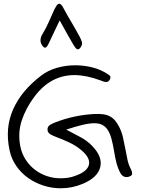

<svg xmlns="http://www.w3.org/2000/svg" viewBox="-20 -1012 769 1032"><path d="M201.2 -605.5Q238.3 -633.8 286.1 -647.5Q334 -661.1 383.8 -661.1Q425.8 -661.1 467.3 -651.9Q508.8 -642.6 543.9 -623Q557.6 -615.2 567.9 -607.4Q578.1 -599.6 570.3 -584Q562.5 -571.3 550.8 -571.3Q543 -571.3 535.2 -574.2Q527.3 -577.1 519.5 -580.1Q442.4 -608.4 379.9 -608.4Q251 -608.4 164.1 -491.2Q119.1 -430.7 97.2 -365.2Q75.2 -299.8 88.9 -226.6Q96.7 -187.5 116.7 -155.8Q136.7 -124 166 -101.1Q195.3 -78.1 231 -65.9Q266.6 -53.7 305.7 -53.7Q325.2 -53.7 345.7 -56.6Q366.2 -59.6 385.7 -67.4Q449.2 -89.8 458 -126.5Q466.8 -163.1 417 -205.1Q387.7 -229.5 352.5 -246.1Q317.4 -262.7 280.3 -276.4Q264.6 -282.2 251 -290Q237.3 -297.9 235.4 -313.5Q234.4 -332 249 -340.8Q263.7 -349.6 280.3 -355.5Q379.9 -393.6 488.3 -399.4Q516.6 -400.4 536.6 -397.5Q556.6 -394.5 572.3 -385.7Q587.9 -377 599.6 -362.8Q611.3 -348.6 622.1 -327.1Q635.7 -298.8 641.6 -270.5Q647.5 -242.2 653.3 -213.9Q659.2 -185.5 664.6 -156.7Q669.9 -127.9 684.6 -100.6Q690.4 -88.9 690.4 -78.6Q690.4 -68.4 673.8 -62.5Q659.2 -57.6 647.5 -62.5Q635.7 -67.4 628.9 -79.1Q622.1 -89.8 616.2 -105Q610.4 -120.1 606 -136.2Q601.6 -152.3 598.6 -168.5Q595.7 -184.6 593.8 -196.3Q586.9 -237.3 579.1 -266.1Q571.3 -294.9 559.1 -313.5Q546.9 -332 529.8 -340.8Q512.7 -349.6 487.3 -349.6Q460 -349.6 423.3 -340.8Q386.7 -332 335.9 -315.4Q376 -293.9 411.6 -275.4Q447.3 -256.8 474.6 -228.5Q532.2 -169.9 519 -114.3Q505.9 -58.6 425.8 -24.4Q368.2 0 306.6 0Q258.8 0 213.4 -14.6Q168 -29.3 130.9 -55.7Q93.8 -82 67.4 -120.1Q41 -158.2 31.2 -205.1Q5.9 -324.2 50.8 -424.8Q95.7 -525.4 201.2 -605.5ZM300.8 -902.3Q285.2 -871.1 271.5 -841.3Q257.8 -811.5 244.1 -783.2Q241.2 -776.4 237.3 -769.5Q233.4 -762.7 229.5 -758.8Q225.6 -754.9 220.2 -755.9Q214.8 -756.8 209 -764.6Q196.3 -781.2 197.8 -798.3Q199.2 -815.4 209 -830.1Q227.5 -860.4 242.2 -894Q256.8 -927.7 272.5 -961.9Q278.3 -973.6 283.7 -981.4Q289.1 -989.3 294.9 -991.2Q300.8 -993.2 307.1 -988.3Q313.5 -983.4 320.3 -969.7Q341.8 -929.7 364.3 -892.1Q386.7 -854.5 408.2 -814.5Q415 -801.8 419.9 -787.1Q424.8 -772.5 412.1 -755.9Q406.2 -748 401.4 -747.1Q396.5 -746.1 392.1 -749Q387.7 -752 383.3 -758.3Q378.9 -764.6 375 -770.5Q356.4 -801.8 338.4 -834.5Q320.3 -867.2 300.8 -902.3Z"/></svg>

Font: Scriphy
Style: Regular
Weight: 400
Designer: Ala M. Lockhart
Foundry: Ala M. Lockhart
Version: Version 1.0 2021